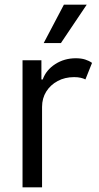

<svg xmlns="http://www.w3.org/2000/svg" viewBox="-20 -804 424 824"><path d="M76.7 0V-545.5H157.7V-463.1H163.4Q177.9 -503.6 217 -528.8Q256 -554 305.4 -554Q328.1 -554 345.2 -548.7Q362.2 -543.3 375 -534.1L346.6 -463.1Q337.7 -467.7 325.8 -470.3Q313.9 -473 298.3 -473Q258.5 -473 227.5 -456.3Q196.4 -439.6 178.4 -410.9Q160.5 -382.1 160.5 -345.2V0ZM167.6 -619.3 254.3 -784.1H352.3L241.5 -619.3Z"/></svg>

Font: InterMG
Style: Regular
Weight: 400
Designer: Rasmus Andersson
Foundry: rsms
Version: Version 3.019;December 26, 2023;FontCreator 15.0.0.2955 64-b